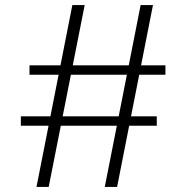

<svg xmlns="http://www.w3.org/2000/svg" viewBox="-20 -735 732 755"><path d="M392 0 533 -715H581.5L440.5 0ZM62 -240.5V-277.5H596.5V-240.5ZM123.5 0 264.5 -715H313L171.5 0ZM96 -441V-478H630.5V-441Z"/></svg>

Font: Russolo 10pt ExtraLight
Style: Regular
Weight: 200
Designer: Micah Stupak-Hahn
Version: Version 1.000